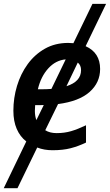

<svg xmlns="http://www.w3.org/2000/svg" viewBox="-23 -775 575 1003"><path d="M-3.4 208 114.3 -36.1Q82 -61 64.5 -101.3Q46.9 -141.6 46.9 -196.8Q46.9 -263.2 65.9 -326.4Q85 -389.6 121.8 -440.2Q158.7 -490.7 211.9 -520.8Q265.1 -550.8 333.5 -550.8Q345.7 -550.8 360.4 -549.3L460 -754.9H531.2L424.3 -533.7Q500 -500 500 -414.6Q500 -343.3 444.8 -294.4Q389.6 -245.6 280.3 -231.4L213.4 -94.7Q237.3 -79.6 272.9 -79.6Q313.5 -79.6 348.4 -89.8Q383.3 -100.1 426.3 -120.6V-30.3Q386.7 -11.2 346.2 -0.7Q305.7 9.8 251.5 9.8Q207.5 9.8 171.4 -4.4L68.4 208ZM174.8 -308.6H191.4Q205.6 -308.6 219.2 -309.1Q232.9 -309.6 245.6 -310.5L320.3 -464.8Q268.1 -460.4 229.2 -417.7Q190.4 -375 174.8 -308.6ZM324.2 -324.7Q400.4 -348.6 400.4 -408.7Q400.4 -434.1 383.3 -448.2ZM167 -147.5 205.6 -226.1 160.6 -225.6Q159.2 -211.9 159.2 -195.8Q159.2 -168.9 167 -147.5Z"/></svg>

Font: Open Sans SemiBold
Style: Italic
Weight: 600
Italic angle: -12°
Designer: Monotype Design Team
Foundry: Monotype Imaging Inc.
Version: Version 3.003; ttfautohint (v1.8.4)